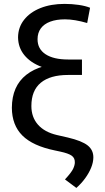

<svg xmlns="http://www.w3.org/2000/svg" viewBox="-20 -757 533 971"><path d="M435.5 -717.8 420.9 -640.6Q356.9 -659.2 308.6 -659.2Q265.1 -659.2 233.9 -647.5Q202.6 -635.7 186.3 -613.3Q169.9 -590.8 169.9 -558.6Q169.9 -509.3 210.4 -482.7Q251 -456.1 324.2 -456.1H394.5V-397.5H321.3Q246.6 -397.9 190.4 -418.9Q134.3 -439.9 103 -478.3Q71.8 -516.6 71.3 -568.4Q71.8 -618.7 101.6 -656.7Q131.3 -694.8 184.3 -716.1Q237.3 -737.3 306.6 -737.3Q343.8 -737.3 378.2 -732.2Q412.6 -727.1 435.5 -717.8ZM321.3 -436.5H394.5V-377.9H324.2Q233.9 -377.9 186.3 -338.6Q138.7 -299.3 138.7 -220.7Q138.7 -164.6 171.9 -126.7Q205.1 -88.9 267.6 -74.2L323.2 -61.5Q393.6 -44.9 423.1 -21.7Q452.6 1.5 452.1 40Q451.7 64.5 440.9 91.1Q430.2 117.7 411.1 144Q392.1 170.4 366.2 193.4L308.6 150.4Q341.8 114.7 350.3 95.7Q358.9 76.7 358.4 63.5Q358.9 42 342.5 30.3Q326.2 18.6 285.2 9.8L257.8 3.9Q146 -19 93.3 -71.5Q40.5 -124 40 -211.9Q40.5 -321.8 113.3 -378.9Q186 -436 321.3 -436.5Z"/></svg>

Font: Inter Tight
Style: Regular
Weight: 400
Designer: Rasmus Andersson
Foundry: rsms
Version: Version 3.002